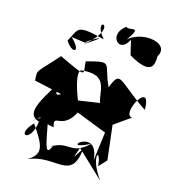

<svg xmlns="http://www.w3.org/2000/svg" viewBox="-114 -818 839 950"><g transform="rotate(15 306.0 -342.5)"><path d="M496 -64 475 -241 559 -300C497 -303 610 -512 610 -353C445 -465 448 -515 408 -415C355 -528 402 -546 266 -510C266 -445 306 -425 141 -503C38 -386 45 -414 48 -353L283 -301C219 -461 257 -461 257 -461C432 -480 339 -331 421 -284L393 -392L394 -330L280 -313C189 -376 148 -240 172 -382C75 -232 45 -171 143 -156C150 -233 36 -106 121 -186C118 -45 14 -59 98 -147C168 -47 182 -9 110 33C245 -27 347 88 366 -88C338 -53 318 -1 349 -89L487 42C406 -70 451 -126 459 -24ZM197 -153C173 -226 238 -148 293 -255L449 -194L430 -47C417 -222 239 -41 398 -123C303 -33 292 -125 176 -38L219 -67C193 -4 186 -45 164 -160ZM246 -597C203 -591 400 -697 232 -588C402 -725 230 -748 323 -638C169 -678 192 -653 152 -586C190 -525 235 -544 167 -608ZM472 -596C599 -521 602 -585 602 -626C657 -712 458 -740 404 -629C517 -771 432 -705 416 -727C336 -671 413 -584 454 -671Z"/></g></svg>

Font: Asimov Silicon
Style: Regular
Weight: 400
Designer: Google
Version: Version 2.000980; 2014